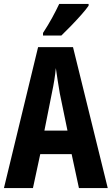

<svg xmlns="http://www.w3.org/2000/svg" viewBox="-20 -953 566 973"><path d="M380 0 343 -172H184L147 0H0L173 -714H350L526 0ZM283 -480Q271 -551 263 -608Q258 -552 243 -482L205 -291H322ZM429 -924Q416 -905 392 -878Q368 -851 341 -823Q314 -795 291 -773H198V-786Q224 -826 244 -862.5Q264 -899 280 -933H429Z"/></svg>

Font: Noto Sans ExtraCondensed
Style: Bold
Weight: 700
Width: 2
Designer: Monotype Design Team
Foundry: Monotype Imaging Inc.
Version: Version 2.013; ttfautohint (v1.8.4.7-5d5b)